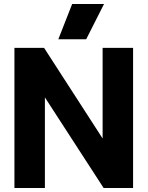

<svg xmlns="http://www.w3.org/2000/svg" viewBox="-20 -938 736 958"><path d="M340 -918H499L410 -742H271ZM52 -699H200L492 -247V-699H644V0H497L204 -452V0H52Z"/></svg>

Font: Prompt SemiBold
Style: Regular
Weight: 600
Designer: Katatrad Team
Foundry: CadsonDemak
Version: Version 1.000